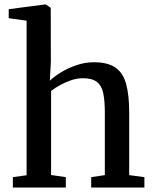

<svg xmlns="http://www.w3.org/2000/svg" viewBox="-20 -839 686 859"><path d="M99 -55V-746.5L19 -757.5V-798L180.5 -819H185L207 -804L207.5 -562.5L203 -478Q221 -495.5 252 -514.8Q283 -534 321.5 -547.2Q360 -560.5 400 -560.5Q462.5 -560.5 496.8 -536.5Q531 -512.5 544.5 -462.8Q558 -413 558 -335.5V-55.5L626 -46.5V0H388V-46.5L449 -55.5V-335.5Q449 -387.5 442 -421.5Q435 -455.5 414 -472.2Q393 -489 351 -489Q325.5 -489 299.5 -480.5Q273.5 -472 250 -459Q226.5 -446 208.5 -432V-56L274.5 -46.5V0H37.5V-46.5Z"/></svg>

Font: Merriweather 36pt Medium
Style: Regular
Weight: 500
Version: Version 2.100